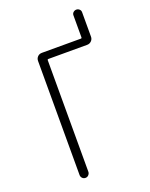

<svg xmlns="http://www.w3.org/2000/svg" viewBox="-163 -974 826 1059"><g transform="rotate(-20 250.0 -445.0)"><path d="M125 -26.4V-695.3Q125 -710 134.8 -720.2Q144.5 -730.5 160.2 -730.5H389.6Q394.5 -730.5 394.5 -735.4V-865.2Q394.5 -876 402.3 -882.8Q410.2 -889.6 419.9 -889.6Q429.7 -889.6 437.5 -882.8Q445.3 -876 445.3 -865.2V-721.7Q445.3 -707 435.1 -696.8Q424.8 -686.5 410.2 -686.5H181.6Q176.8 -686.5 176.8 -681.6V-26.4Q176.8 -16.6 169.4 -8.3Q162.1 0 150.9 0Q139.6 0 132.3 -7.8Q125 -15.6 125 -26.4Z"/></g></svg>

Font: Rounded-L Mgen+ 1mn light
Style: Regular
Weight: 200
Designer: [Source Han Sans]
Ryoko NISHIZUKA  (kana & ideographs); Paul D. Hunt (Latin, Greek & Cyrillic); Wenlong ZHANG  (bopomofo
Version: Version 1.059.20150602